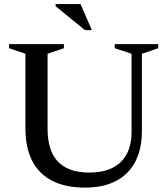

<svg xmlns="http://www.w3.org/2000/svg" viewBox="-20 -886 800 918"><path d="M609 -255V-629L528.5 -655.5V-675H736.5V-655.5L658.5 -629V-261Q658.5 -173.5 626.8 -112.8Q595 -52 534.2 -20.5Q473.5 11 386.5 11Q294.5 11 230.8 -21Q167 -53 134.2 -116.5Q101.5 -180 101.5 -274V-629L23.5 -655.5V-675H285.5V-655.5L207.5 -629V-270Q207.5 -200 229.8 -153.5Q252 -107 296.5 -84Q341 -61 407.5 -61Q472.5 -61 517.2 -83.2Q562 -105.5 585.5 -148.8Q609 -192 609 -255ZM419 -742H386L246 -856V-866.5H365Z"/></svg>

Font: Newsreader 24pt Medium
Style: Regular
Weight: 500
Designer: Hugues Gentile
Foundry: Production Type
Version: Version 1.003